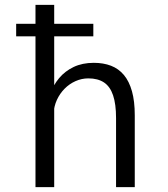

<svg xmlns="http://www.w3.org/2000/svg" viewBox="-20 -770 690 790"><path d="M46.5 -620.5V-672H364V-620.5ZM126 0V-750H203V0ZM457.5 0V-284Q457.5 -342 445.2 -378Q433 -414 407.8 -430.8Q382.5 -447.5 343.5 -447.5Q316 -447.5 290.8 -436.2Q265.5 -425 245.8 -405Q226 -385 214 -358.8Q202 -332.5 200.5 -302L174 -308Q174 -347 186.5 -383.2Q199 -419.5 223.2 -448.5Q247.5 -477.5 283.2 -494.5Q319 -511.5 366 -511.5Q405.5 -511.5 436.8 -499.5Q468 -487.5 489.8 -461.5Q511.5 -435.5 523 -394.5Q534.5 -353.5 534.5 -295.5V0Z"/></svg>

Font: Trispace Thin Light
Style: Regular
Weight: 300
Version: Version 1.210